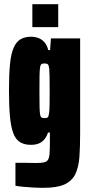

<svg xmlns="http://www.w3.org/2000/svg" viewBox="-20 -694 435 920"><path d="M189 206Q162 206 137 204.5Q112 203 90.5 201Q69 199 54 196V86Q71 86 87.5 86Q104 86 120.5 86.5Q137 87 153 87Q178 87 191 84Q204 81 210 71.5Q216 62 217.5 42Q219 22 219 -14V-59H210Q205 -42 194 -28Q183 -14 167 -7Q151 0 128 0Q96 0 75 -13.5Q54 -27 43 -57.5Q32 -88 27.5 -137.5Q23 -187 23 -259Q23 -337 28 -387.5Q33 -438 46 -466.5Q59 -495 79.5 -506.5Q100 -518 130 -518Q147 -518 163.5 -512Q180 -506 193 -491.5Q206 -477 211 -454H220L224 -510H364V-56Q364 9 360.5 58Q357 107 341 140Q325 173 289.5 189.5Q254 206 189 206ZM193 -128Q204 -128 208.5 -131.5Q213 -135 215 -151Q217 -162 217.5 -188.5Q218 -215 218 -259Q218 -303 217.5 -328Q217 -353 216 -364Q214 -382 209 -386Q204 -390 193 -390Q184 -390 179 -387Q174 -384 172 -371.5Q170 -359 169.5 -332.5Q169 -306 169 -259Q169 -212 169.5 -185Q170 -158 172 -146Q174 -134 179 -131Q184 -128 193 -128ZM135 -564V-674H259V-564Z"/></svg>

Font: Saira ExtraCondensed Black
Style: Regular
Weight: 900
Width: 2
Designer: Hector Gatti with collaboration of the Omnibus-Type team
Foundry: Omnibus-Type
Version: Version 1.101